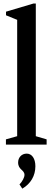

<svg xmlns="http://www.w3.org/2000/svg" viewBox="-20 -842 306 1118"><path d="M14.5 0H251.5V-30.5L188.5 -49V-821.5H175L15 -774V-753L80 -726.5V-49L14.5 -30.5ZM110 256.5C159 227.5 186 181.5 186 126C186 81.5 166 52.5 135.5 52.5C106 52.5 85.5 75 85.5 104C85.5 147.5 122.5 146 122.5 176.5C122.5 191 110.5 214.5 93.5 232Z"/></svg>

Font: Libre Caslon Condensed SemiBold
Style: Regular
Weight: 600
Designer: Pablo Impallari, Rodrigo Fuenzalida, Katja Schimmel, Ertekin Erdin
Foundry: Pablo Impallari, Rodrigo Fuenzalida
Version: Version 2.000;gftools[0.9.33]